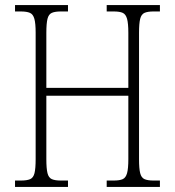

<svg xmlns="http://www.w3.org/2000/svg" viewBox="-20 -734 686 754"><path d="M39 0V-25H62Q86 -25 98.5 -30.5Q111 -36 115.5 -54Q120 -72 120 -109V-606Q120 -642 115 -660Q110 -678 97.5 -683.5Q85 -689 61 -689H39V-714H247V-689H219Q196 -689 183.5 -683.5Q171 -678 166.5 -660Q162 -642 162 -605V-389H484V-605Q484 -642 479 -660Q474 -678 462 -683.5Q450 -689 426 -689H399V-714H608V-689H583Q560 -689 547.5 -683.5Q535 -678 530.5 -660Q526 -642 526 -605V-108Q526 -72 530.5 -54Q535 -36 547.5 -30.5Q560 -25 583 -25H608V0H399V-25H426Q450 -25 462 -30.5Q474 -36 479 -54Q484 -72 484 -109V-358H162V-109Q162 -72 166.5 -54Q171 -36 183.5 -30.5Q196 -25 219 -25H247V0Z"/></svg>

Font: Noto Serif Tamil Condensed ExtraLight
Style: Regular
Weight: 200
Width: 3
Designer: Indian Type Foundry, Tom Grace, and the Monotype Design Team
Foundry: Monotype Imaging Inc.
Version: Version 2.004; ttfautohint (v1.8.4.7-5d5b)